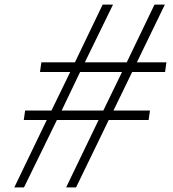

<svg xmlns="http://www.w3.org/2000/svg" viewBox="-20 -812 748 832"><path d="M284.2 -500H153.3L159.2 -542H304.7L424.8 -792H469.7L347.7 -542H529.3L649.4 -792H694.3L573.2 -542H701.2L695.3 -500H552.7L471.7 -333H629.9L624 -292H451.2L309.6 0H266.6L407.2 -292H226.6L84 0H42L182.6 -292H83L88.9 -333H203.1ZM327.1 -500 247.1 -333H427.7L508.8 -500Z"/></svg>

Font: okolaks
Style: BoldItalic
Weight: 600
Width: 8
Italic angle: -8°
Version: Version 000.6.0